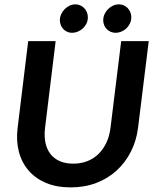

<svg xmlns="http://www.w3.org/2000/svg" viewBox="-20 -833 693 861"><path d="M308.6 -99.1Q343.3 -99.1 372.1 -110.6Q400.9 -122.1 422.4 -143.3Q443.8 -164.6 457.5 -194.1Q471.2 -223.6 475.6 -260.3L523.4 -648.4H647L599.1 -260.3Q591.8 -202.1 567.1 -153.3Q542.5 -104.5 503.4 -68.6Q464.4 -32.7 411.9 -12.7Q359.4 7.3 296.4 7.3Q233.9 7.3 186.3 -12.7Q138.7 -32.7 107.9 -68.6Q77.1 -104.5 64.5 -153.3Q51.8 -202.1 59.1 -260.3L106.4 -648.4H229.5L182.1 -260.3Q177.7 -223.6 183.6 -194.1Q189.5 -164.6 205.6 -143.3Q221.7 -122.1 247.6 -110.6Q273.4 -99.1 308.6 -99.1ZM374 -755.4Q374 -740.7 368.2 -728.3Q362.3 -715.8 352.3 -706.3Q342.3 -696.8 329.3 -691.4Q316.4 -686 302.2 -686Q291 -686 281.2 -690.4Q271.5 -694.8 264.2 -702.4Q256.8 -710 252.7 -720.2Q248.5 -730.5 248.5 -742.2Q248.5 -756.3 254.4 -769.3Q260.3 -782.2 270 -792Q279.8 -801.8 292.2 -807.6Q304.7 -813.5 317.9 -813.5Q330.1 -813.5 340.3 -808.8Q350.6 -804.2 358.2 -796.1Q365.7 -788.1 369.9 -777.6Q374 -767.1 374 -755.4ZM568.8 -755.4Q568.8 -741.2 563 -728.5Q557.1 -715.8 547.4 -706.3Q537.6 -696.8 524.7 -691.4Q511.7 -686 498 -686Q486.3 -686 476.3 -690.4Q466.3 -694.8 458.7 -702.4Q451.2 -710 447 -720.2Q442.9 -730.5 442.9 -742.2Q442.9 -756.3 448.7 -769.3Q454.6 -782.2 464.4 -792Q474.1 -801.8 486.8 -807.6Q499.5 -813.5 513.7 -813.5Q525.4 -813.5 535.6 -808.8Q545.9 -804.2 553.2 -796.1Q560.5 -788.1 564.7 -777.6Q568.8 -767.1 568.8 -755.4Z"/></svg>

Font: Carlito
Style: Bold Italic
Weight: 700
Italic angle: -7°
Designer: Lukasz Dziedzic
Foundry: tyPoland Lukasz Dziedzic
Version: Version 1.104